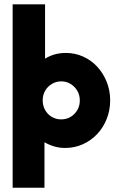

<svg xmlns="http://www.w3.org/2000/svg" viewBox="-20 -687 561 905"><path d="M39.6 197.9V-666.7H192.4V-410.4Q213.2 -423.6 237.8 -430.6Q262.5 -437.5 290.3 -437.5Q333.3 -437.5 371.5 -420.5Q409.7 -403.5 438.2 -372.6Q466.7 -341.7 483 -301Q499.3 -260.4 499.3 -213.9Q499.3 -167.4 483 -126.4Q466.7 -85.4 437.8 -54.9Q409 -24.3 370.1 -6.9Q331.2 10.4 287.5 10.4Q259.7 10.4 235.1 3.1Q210.4 -4.2 189.6 -16.7V197.9ZM268.1 -124.3Q293.1 -124.3 312.8 -136.1Q332.6 -147.9 344.4 -168.1Q356.2 -188.2 356.2 -213.2Q356.2 -238.9 344.4 -259Q332.6 -279.2 312.8 -291.3Q293.1 -303.5 268.8 -303.5Q244.4 -303.5 224.3 -291.3Q204.2 -279.2 192.7 -259Q181.2 -238.9 181.2 -213.9Q181.2 -188.9 192.7 -168.4Q204.2 -147.9 224 -136.1Q243.8 -124.3 268.1 -124.3Z"/></svg>

Font: Afacad Flux ExtraBold
Style: Regular
Weight: 800
Designer: Kristian Moeller
Foundry: Dicotype
Version: Version 1.100